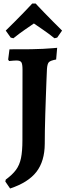

<svg xmlns="http://www.w3.org/2000/svg" viewBox="-20 -923 374 1096"><path d="M37.7 153 10.4 113.3 12.9 102.1Q50.8 74.4 71.2 46.7Q91.7 19 99.9 -20.7Q108 -60.4 108 -122.7L108.5 -525.6Q108.5 -557.1 102 -567.4Q95.4 -577.7 73.8 -577.7Q67.4 -577.7 57.5 -576.9Q47.6 -576.1 39.7 -575.3Q31.8 -574.6 31.8 -574.6L26.6 -583.1L34.1 -641.5L156.9 -642Q191.1 -642.4 225.3 -644.2Q259.6 -646 282.9 -648Q306.3 -650.1 306.3 -650.1L300.5 -583.4Q268.2 -577.5 259.1 -568.2Q250 -558.9 248 -528.7Q246.6 -501.2 245.1 -460Q243.6 -418.7 241.8 -370.2Q240 -321.6 238.5 -271.9Q237 -222.3 236.2 -178.3Q235.5 -134.2 235.5 -102Q234.9 -2.7 187.9 58.1Q140.8 118.9 37.7 153ZM56.5 -704.6 41.2 -708.3 12.8 -748.4Q39.5 -774.4 66.2 -801.3Q93 -828.3 115.3 -851.3Q137.6 -874.3 150.7 -888.5Q163.8 -902.7 163.8 -902.7H183.7Q183.7 -902.7 196.8 -888.5Q210 -874.3 232.3 -851.3Q254.6 -828.3 281.3 -801.3Q308.1 -774.4 334.3 -748.4L306.4 -708.3L291 -704.6Q258.7 -730.6 226.1 -752.9Q193.5 -775.2 173.5 -789Q153.5 -775.2 121.4 -753.2Q89.4 -731.2 56.5 -704.6Z"/></svg>

Font: Alegreya
Style: Regular
Weight: 400
Designer: Juan Pablo del Peral
Foundry: Huerta Tipografica
Version: Version 2.009